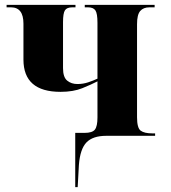

<svg xmlns="http://www.w3.org/2000/svg" viewBox="-20 -556 700 786"><path d="M288 210H298L303 119Q308 54 334 27Q360 0 415 0H615V-10H603Q571 -10 556 -21Q541 -32 541 -76V-457Q541 -496 554 -511Q567 -526 592 -526H613V-536H327V-526H340Q362 -526 370.5 -513.5Q379 -501 379 -463V-234Q362 -226 341 -219Q320 -212 297 -212Q272 -212 255 -226Q238 -240 238 -277V-465Q238 -502 246 -514Q254 -526 276 -526H289V-536H7V-526H25Q76 -526 76 -459V-312Q76 -180 228 -180Q280 -180 317 -195Q354 -210 379 -223V-75Q379 -39 368.5 -25.5Q358 -12 326 -12H288Z"/></svg>

Font: Noto Serif Display SemiCondensed Extra
Style: Regular
Weight: 800
Width: 4
Designer: Monotype Design Team
Foundry: Monotype Imaging Inc.
Version: Version 1.900